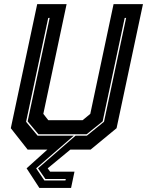

<svg xmlns="http://www.w3.org/2000/svg" viewBox="-20 -720 708 924"><path d="M169.5 184.5 108 90 208 0H113L32 -103L159 -700H300.5L188.5 -172L212.5 -141.5H377.5L414.5 -172L526.5 -700H668L541 -103L416 0H318.5L209.5 90L221 106H338.5L322 184.5ZM193.5 148.5H295L296.5 141.5H198.5L163 90L343.5 -67H398L480.5 -134L587 -634L580 -633.5L474 -136L397 -74H165L113 -136L219 -634L212 -633.5L105.5 -134L161 -67H335L154 90Z"/></svg>

Font: Tourney Expanded ExtraBold
Style: Italic
Weight: 800
Width: 7
Italic angle: -12°
Designer: Tyler Finck
Foundry: Etcetera Type Co
Version: Version 1.010; ttfautohint (v1.8.3)